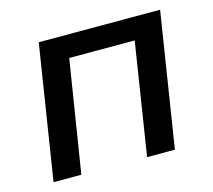

<svg xmlns="http://www.w3.org/2000/svg" viewBox="-78 -581 748 674"><g transform="rotate(-15 296.5 -244.0)"><path d="M38 0 115 -488H556L479 0H378L442 -407H204L139 0Z"/></g></svg>

Font: Nunito Sans SemiBold
Style: Italic
Weight: 600
Italic angle: -9°
Designer: Vernon Adams
Foundry: Vernon Adams
Version: Version 3.006; ttfautohint (v1.8.3)